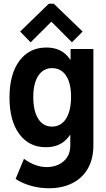

<svg xmlns="http://www.w3.org/2000/svg" viewBox="-20 -795 569 1028"><path d="M242.2 212.9Q192.4 212.9 145.5 199.7Q98.6 186.5 63.5 163.1L108.4 55.2Q137.2 76.7 168.2 88.1Q199.2 99.6 230 99.6Q263.7 99.6 292.5 86.7Q321.3 73.7 338.9 47.9Q356.4 22 356.4 -16.6V-72.8H341.8L362.3 -127V-418.9L328.6 -475.1H357.9V-532.7H480V-18.6Q480 56.2 450.2 107.7Q420.4 159.2 366.9 186Q313.5 212.9 242.2 212.9ZM225.6 -6.8Q134.8 -6.8 82.8 -78.1Q30.8 -149.4 30.8 -272.5Q30.8 -397.5 83.7 -469Q136.7 -540.5 228 -540.5Q289.6 -540.5 327.9 -507.6Q366.2 -474.6 383.8 -415.3Q401.4 -356 401.4 -276.4Q401.4 -194.3 383.1 -133.8Q364.7 -73.2 325.9 -40Q287.1 -6.8 225.6 -6.8ZM257.8 -117.2Q306.6 -117.2 333.5 -159.4Q360.4 -201.7 360.4 -277.3Q360.4 -349.6 333.7 -389.9Q307.1 -430.2 258.8 -430.2Q211.9 -430.2 185.1 -389.6Q158.2 -349.1 158.2 -275.9Q158.2 -200.2 184.8 -158.7Q211.4 -117.2 257.8 -117.2ZM144 -568.4 87.9 -626 241.2 -774.9H268.1L422.4 -626L365.2 -568.4L256.8 -677.2H253.4Z"/></svg>

Font: Reddit Sans Condensed
Style: Bold
Weight: 700
Designer: Stephen Hutchings
Foundry: Reddit
Version: Version 1.014